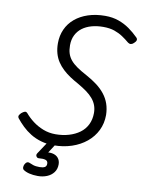

<svg xmlns="http://www.w3.org/2000/svg" viewBox="-128 -1100 1085 1455"><g transform="rotate(10 414.0 -373.0)"><path d="M344 19Q293 19 248 6Q203 -7 166.5 -29.5Q130 -52 101 -80Q72 -108 49 -137Q41 -149 46.5 -159.5Q52 -170 62 -179Q75 -190 86 -193.5Q97 -197 107 -186Q133 -155 168.5 -128Q204 -101 248.5 -83.5Q293 -66 344 -66Q399 -66 446.5 -80Q494 -94 529.5 -120Q565 -146 584.5 -185.5Q604 -225 604 -275Q604 -307 594 -334Q584 -361 564 -384.5Q544 -408 515 -429Q486 -450 448 -472Q413 -491 382 -511.5Q351 -532 325.5 -556Q300 -580 281.5 -608Q263 -636 253 -671Q243 -706 243 -749Q243 -807 265 -856Q287 -905 329 -940.5Q371 -976 430 -995.5Q489 -1015 561 -1015Q618 -1015 664.5 -998.5Q711 -982 749 -955Q787 -928 819 -896Q830 -886 827.5 -874.5Q825 -863 811 -851Q800 -840 788.5 -838.5Q777 -837 766 -845Q740 -867 711.5 -886Q683 -905 647 -917.5Q611 -930 561 -930Q512 -930 471 -918.5Q430 -907 400 -884.5Q370 -862 353 -828Q336 -794 336 -749Q336 -714 344.5 -687Q353 -660 372 -637Q391 -614 422 -592.5Q453 -571 498 -547Q544 -522 580.5 -494.5Q617 -467 643 -434Q669 -401 682.5 -362Q696 -323 697 -276Q697 -211 670.5 -157Q644 -103 596 -63.5Q548 -24 483.5 -2.5Q419 19 344 19ZM267 269Q230 269 200.5 261.5Q171 254 154 241Q146 233 147 220.5Q148 208 153 199Q160 186 168.5 181.5Q177 177 187 181Q200 187 219 193.5Q238 200 269 200Q294 200 308 192.5Q322 185 322 165Q322 143 302.5 137.5Q283 132 256 135Q245 136 240.5 133Q236 130 232 124Q228 117 229.5 110.5Q231 104 236 97L309 -13H374L298 105L269 89Q313 75 344 80.5Q375 86 391.5 106Q408 126 408 155Q408 192 388.5 217.5Q369 243 337 256Q305 269 267 269Z"/></g></svg>

Font: Playwrite NZ
Style: Regular
Weight: 400
Designer: Veronika Burian, José Scaglione
Foundry: TypeTogether
Version: Version 1.002